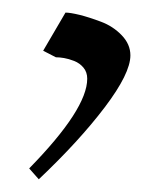

<svg xmlns="http://www.w3.org/2000/svg" viewBox="-20 -114 262 302"><path d="M25.9 150.9Q117.2 57.6 117.2 9.8Q117.2 -0.5 111.3 -7.6Q105.5 -14.6 96.7 -18.1Q87.9 -21.5 80.8 -22.7Q73.7 -23.9 67.9 -23.9L47.9 -34.2L83 -94.2Q90.3 -94.2 105.2 -90.6Q120.1 -86.9 138.9 -79.8Q157.7 -72.8 171.4 -58.6Q185.1 -44.4 185.1 -26.9Q185.1 1.5 144.8 54.7Q104.5 107.9 41 168Z"/></svg>

Font: Dehuti
Style: Bold-Italic
Weight: 700
Version: Version 1.2